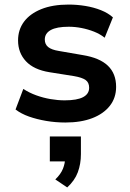

<svg xmlns="http://www.w3.org/2000/svg" viewBox="-20 -526 569 840"><path d="M266 10Q223 10 182 3Q141 -4 107 -16Q73 -28 48 -47L82 -137Q108 -120 138.5 -109Q169 -98 201 -92.5Q233 -87 263 -87Q317 -87 343.5 -101Q370 -115 370 -142Q370 -165 354.5 -176Q339 -187 304 -193L197 -210Q128 -221 93.5 -258Q59 -295 59 -349Q59 -396 85 -431Q111 -466 160.5 -486Q210 -506 280 -506Q317 -506 353.5 -500Q390 -494 421.5 -481.5Q453 -469 474 -450L438 -361Q418 -377 391.5 -387.5Q365 -398 336.5 -403.5Q308 -409 281 -409Q228 -409 202 -394.5Q176 -380 176 -353Q176 -332 191 -320Q206 -308 238 -303L342 -285Q416 -273 452 -238.5Q488 -204 488 -146Q488 -98 460.5 -63Q433 -28 383.5 -9Q334 10 266 10ZM274 294 222 259Q246 236 255.5 212Q265 188 265 164L293 180H198V71H334V148Q334 191 320.5 227.5Q307 264 274 294Z"/></svg>

Font: Nunito Sans 9pt
Style: Bold
Weight: 700
Version: Version 3.101;gftools[0.9.27]